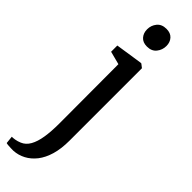

<svg xmlns="http://www.w3.org/2000/svg" viewBox="-358 -768 1004 1004"><g transform="rotate(45 144.5 -265.5)"><path d="M40.5 242.5Q33 242.5 21.5 242.2Q10 242 0.2 241Q-9.5 240 -12.5 238.5L-17 196.5Q-9.5 197 6 194.5Q21.5 192 38 185Q64.5 174 80.2 146Q96 118 103 74.2Q110 30.5 110 -28.5L109 -466L36 -485V-531L184.5 -553.5H191L211 -538V-2Q211 57.5 197.8 102.5Q184.5 147.5 160.8 177.8Q137 208 106.2 224.2Q75.5 240.5 40.5 242.5ZM148.5 -636.5Q118.5 -636.5 102.2 -655Q86 -673.5 86 -701Q86 -730.5 104 -752.5Q122 -774.5 156 -774.5H157Q187 -774.5 203.2 -756.5Q219.5 -738.5 219.5 -711Q219.5 -681.5 201.5 -659Q183.5 -636.5 149.5 -636.5Z"/></g></svg>

Font: Merriweather 48pt
Style: Regular
Weight: 400
Version: Version 2.100